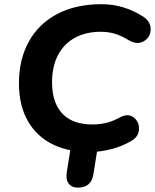

<svg xmlns="http://www.w3.org/2000/svg" viewBox="-20 -700 724 897"><path d="M68.5 -311Q68.5 -421.5 114.1 -504.7Q159.6 -588 246.5 -634.2Q333.4 -680.4 454.5 -680.4Q506.6 -680.4 553.8 -666.3Q601 -652.3 644.2 -625.5Q683.8 -601.9 683.9 -564.2Q683.9 -526.4 652.2 -507.5Q620.6 -488.6 580.2 -512.9Q546.6 -533.3 516.5 -542.4Q486.4 -551.5 450.5 -551.5Q381.9 -551.5 330.4 -523.7Q278.9 -495.9 251 -442.7Q223.2 -389.5 223.2 -316Q223.2 -220.4 270.9 -169.5Q318.7 -118.5 412 -118.5Q446.5 -118.5 478.4 -126.5Q510.4 -134.5 542.7 -152.8Q578.8 -171 604.6 -151.3Q630.3 -131.7 629.3 -96.8Q628.3 -61.9 594.5 -42.3Q552.8 -16.7 499.6 -3.2Q446.4 10.4 396.9 10.4Q299.7 10.4 225.6 -26Q151.6 -62.4 110.1 -134.7Q68.5 -207 68.5 -311ZM292.1 103.9 319.9 -70.6H446L416 115.7Q406 176.5 343.8 176.5Q315 176.5 300.7 157.4Q286.5 138.4 292.1 103.9Z"/></svg>

Font: SN Pro Thin
Style: Italic
Weight: 200
Italic angle: -9°
Designer: Tobias Whetton
Foundry: Supernotes
Version: Version 1.003;Glyphs 3.3 (3324)